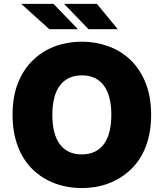

<svg xmlns="http://www.w3.org/2000/svg" viewBox="-20 -950 835 980"><path d="M397.7 9.9Q351.9 9.9 307.9 0.2Q263.8 -9.6 224.6 -29.5Q185.4 -49.4 152.2 -79.9Q119 -110.4 95 -152Q71 -193.5 57.5 -246.3Q44 -299 44 -363.6Q44 -456 71.4 -525.6Q93 -581 127.5 -620.9Q161.9 -660.9 204.9 -686.8Q247.9 -712.7 297.1 -725Q346.2 -737.2 397.7 -737.2Q467.3 -737.2 531.2 -714.5Q596.6 -691.8 648.8 -641.7Q696.7 -594.1 724.1 -524.5Q751.4 -454.9 751.4 -363.6Q751.4 -317.1 744.3 -276.6Q737.2 -236.2 723.9 -201.5Q710.6 -166.9 691.6 -138Q672.6 -109 648.8 -85.9Q622.2 -60.7 592.7 -42.6Q563.2 -24.5 531.4 -12.8Q499.6 -1.1 465.9 4.4Q432.2 9.9 397.7 9.9ZM397.7 -161.9Q436.1 -161.9 464.5 -176Q492.9 -190 511.5 -216.1Q530.2 -242.2 539.2 -279.5Q548.3 -316.8 548.3 -363.6Q548.3 -410.5 539.2 -447.8Q530.2 -485.1 511.5 -511.2Q492.9 -537.3 464.7 -551.3Q436.4 -565.3 397.7 -565.3Q359.4 -565.3 331 -551.3Q302.6 -537.3 283.9 -511.2Q265.3 -485.1 256.2 -447.8Q247.2 -410.5 247.2 -363.6Q247.2 -316.8 256.2 -279.3Q265.3 -241.8 283.9 -215.7Q302.6 -189.6 330.8 -175.8Q359 -161.9 397.7 -161.9ZM581 -801.1H431.8L306.8 -930.4H474.4ZM377.8 -801.1H231.5L88.1 -930.4H252.8Z"/></svg>

Font: Linik Sans Black
Style: Regular
Weight: 900
Designer: Fonts by Rasmus Andersson / Changes by Cristiano Sobral with parts from Marc Monis
Foundry: rsms
Version: Version 3.020; ttfautohint (v1.6)